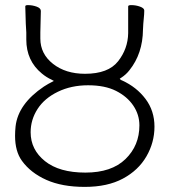

<svg xmlns="http://www.w3.org/2000/svg" viewBox="-20 -715 667 752"><path d="M545 -672Q545 -660 543 -641.5Q541 -623 540 -599Q539 -505 487 -440Q474 -423 454 -410L449 -407L453 -402Q455 -401 458 -400Q515 -374 550 -327.5Q585 -281 585 -219Q585 -157 553.5 -102.5Q522 -48 461.5 -15.5Q401 17 312 17Q223 17 161.5 -10.5Q100 -38 66 -85Q39 -122 39 -183Q39 -201 41 -220Q51 -308 152 -376Q167 -386 191 -398L182 -403Q162 -412 144 -427Q83 -477 83 -560V-588L81 -622L79 -690Q79 -695 89 -695Q107 -695 123.5 -689Q140 -683 140 -672L138 -588V-564Q138 -504 187.5 -465Q237 -426 313 -426Q404 -426 442.5 -475Q481 -524 482 -585V-690Q482 -695 494 -695Q512 -695 528.5 -689Q545 -683 545 -674ZM526 -224Q526 -266 502 -301.5Q478 -337 434.5 -359Q391 -381 325 -381Q259 -381 206.5 -355.5Q154 -330 127 -288Q100 -246 100 -197Q100 -129 156 -84Q212 -39 314.5 -39Q417 -39 471.5 -92Q526 -145 526 -224Z"/></svg>

Font: Moon Stars Kai T Light
Style: Regular
Weight: 300
Designer: GuiWonder
Version: Version 1.101